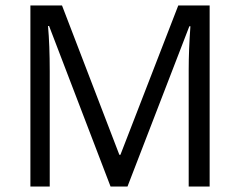

<svg xmlns="http://www.w3.org/2000/svg" viewBox="-20 -683 878 703"><path d="M384.8 0 159.7 -587.9H155.8Q162.1 -518.1 162.1 -421.9V0H91.3V-663.1H207L417 -116.2H420.9L632.8 -663.1H747.6V0H670.9V-427.2Q670.9 -500.5 677.2 -586.9H673.3L446.8 0Z"/></svg>

Font: Bpm'online Open Sans
Style: Regular
Weight: 400
Foundry: Ascender Corporation
Version: Version 1.10